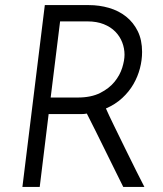

<svg xmlns="http://www.w3.org/2000/svg" viewBox="-20 -734 642 754"><path d="M68 0 156 -714H329Q370 -714 408 -703Q446 -692 475 -669Q504 -646 521 -611.5Q538 -577 538 -530Q538 -498 529.5 -465.5Q521 -433 504 -403.5Q487 -374 460 -349Q433 -324 396 -308Q406 -285 427 -242Q448 -199 471 -152Q494 -105 515 -63Q536 -21 547 0H464Q455 -18 436.5 -55.5Q418 -93 397 -135.5Q376 -178 355.5 -219.5Q335 -261 321 -288Q311 -286 300 -286Q289 -286 278 -286H171L136 0ZM179 -351H285Q338 -351 373.5 -369Q409 -387 430 -413Q451 -439 460 -468Q469 -497 469 -519Q469 -544 460 -567.5Q451 -591 433 -609.5Q415 -628 387.5 -639Q360 -650 323 -650H216Z"/></svg>

Font: Josefin Sans
Style: Italic
Weight: 400
Italic angle: -7.5°
Designer: Santiago Orozco
Foundry: Typemade